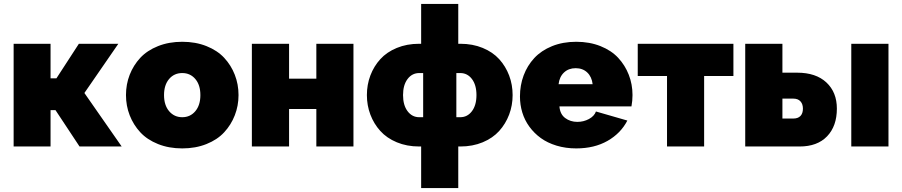

<svg xmlns="http://www.w3.org/2000/svg" viewBox="-20 -750 4618 983"><path d="M49.8 0V-525.9H238.8V-349.1H269L383.8 -525.9H585.9L412.1 -273.9L603 0H387.2L264.2 -186H238.8V0Z M625 -263.2Q625 -318.4 644 -367.2Q663.1 -416 698.2 -453.9Q733.4 -491.7 789.1 -513.9Q844.7 -536.1 913.1 -536.1Q981.4 -536.1 1037.1 -513.9Q1092.8 -491.7 1127.9 -453.9Q1163.1 -416 1182.1 -367.2Q1201.2 -318.4 1201.2 -263.2Q1201.2 -208.5 1182.1 -159.7Q1163.1 -110.8 1127.9 -72.8Q1092.8 -34.7 1037.1 -12.5Q981.4 9.8 913.1 9.8Q844.7 9.8 789.1 -12.5Q733.4 -34.7 698.2 -72.8Q663.1 -110.8 644 -159.7Q625 -208.5 625 -263.2ZM913.1 -376Q871.6 -376 845.7 -345.5Q819.8 -314.9 819.8 -263.2Q819.8 -211.4 845.9 -180.7Q872.1 -149.9 913.1 -149.9Q954.1 -149.9 980 -180.7Q1005.9 -211.4 1005.9 -263.2Q1005.9 -314.9 980 -345.5Q954.1 -376 913.1 -376Z M1269.5 0V-525.9H1460V-347.2H1599.6V-525.9H1789.6V0H1599.6V-191.9H1460V0Z M2136.2 212.9V0H2126.5Q2063 0 2011.5 -21.5Q1960 -43 1927 -79.6Q1894 -116.2 1876.2 -163.3Q1858.4 -210.4 1858.4 -263.2Q1858.4 -316.4 1876.2 -363.5Q1894 -410.6 1927 -447Q1960 -483.4 2011.5 -504.6Q2063 -525.9 2126.5 -525.9H2136.2V-730H2326.2V-525.9H2336.4Q2399.9 -525.9 2451.4 -504.6Q2502.9 -483.4 2535.9 -447Q2568.8 -410.6 2586.7 -363.5Q2604.5 -316.4 2604.5 -263.2Q2604.5 -210.4 2586.7 -163.3Q2568.8 -116.2 2535.9 -79.6Q2502.9 -43 2451.4 -21.5Q2399.9 0 2336.4 0H2326.2V212.9ZM2126.5 -149.9H2146.5V-376H2126.5Q2089.8 -376 2066.7 -345.5Q2043.5 -314.9 2043.5 -263.2Q2043.5 -211.4 2066.7 -180.7Q2089.8 -149.9 2126.5 -149.9ZM2316.4 -149.9H2336.4Q2373 -149.9 2396.2 -180.7Q2419.4 -211.4 2419.4 -263.2Q2419.4 -314.9 2396.2 -345.5Q2373 -376 2336.4 -376H2316.4Z M2930.2 9.8Q2876 9.8 2829.3 -4.4Q2782.7 -18.6 2748.8 -43.2Q2714.8 -67.9 2690.4 -101.3Q2666 -134.8 2654.1 -174.1Q2642.1 -213.4 2642.1 -255.9Q2642.1 -313.5 2660.9 -363.8Q2679.7 -414.1 2715.3 -452.6Q2751 -491.2 2806.4 -513.7Q2861.8 -536.1 2930.2 -536.1Q2998.5 -536.1 3054.2 -513.9Q3109.9 -491.7 3145 -453.9Q3180.2 -416 3199.2 -367.2Q3218.3 -318.4 3218.3 -263.2Q3218.3 -234.4 3212.9 -205.1H2844.2Q2847.2 -165.5 2873.5 -145.8Q2899.9 -126 2936 -126Q2967.8 -126 2995.1 -140.6Q3022.5 -155.3 3031.2 -179.2L3191.9 -132.8Q3158.2 -67.4 3090.6 -28.8Q3022.9 9.8 2930.2 9.8ZM2839.8 -318.8H3014.2Q3009.8 -356.9 2986.6 -378.9Q2963.4 -400.9 2927.2 -400.9Q2891.1 -400.9 2867.7 -378.9Q2844.2 -356.9 2839.8 -318.8Z M3395 0V-360.8H3245.1V-525.9H3734.9V-360.8H3585V0Z M3795.4 0V-525.9H3985.8V-377.9H4061.5Q4157.2 -377.9 4210.9 -327.9Q4264.6 -277.8 4264.6 -193.8Q4264.6 -104.5 4214.6 -52.2Q4164.6 0 4073.7 0ZM4338.4 0V-525.9H4528.8V0ZM3985.8 -143.1H4041.5Q4065.4 -143.1 4078.1 -156.2Q4090.8 -169.4 4090.8 -193.8Q4090.8 -217.3 4078.1 -231.2Q4065.4 -245.1 4041.5 -245.1H3985.8Z"/></svg>

Font: Rawline Black
Style: Regular
Weight: 900
Designer: Matt McInerney, Pablo Impallari, Rodrigo Fuenzalida
Foundry: Matt McInerney, Pablo Impallari, Rodrigo Fuenzalida
Version: Version 4.020;PS 004.020;hotconv 1.0.88;makeotf.lib2.5.64775